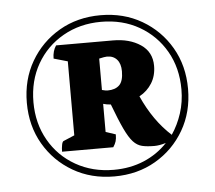

<svg xmlns="http://www.w3.org/2000/svg" viewBox="-42 -775 647 579"><g transform="rotate(-5 281.5 -486.0)"><path d="M282 -242Q212 -242 157 -274Q102 -306 70 -361Q38 -416 38 -486Q38 -556 70 -611Q102 -666 157 -698Q212 -730 282 -730Q352 -730 407 -698Q462 -666 494 -611Q526 -556 526 -486Q526 -416 494 -361Q462 -306 407 -274Q352 -242 282 -242ZM131 -330Q131 -341 133 -351Q135 -361 139 -362L172 -376V-600L130 -612Q130 -635 141 -651H313Q363 -651 396.5 -628.5Q430 -606 430 -564Q430 -534 416 -511.5Q402 -489 378 -476Q412 -400 465 -352Q484 -380 495 -414Q506 -448 506 -486Q506 -551 477 -601.5Q448 -652 397.5 -681Q347 -710 282 -710Q218 -710 167 -681Q116 -652 87 -601.5Q58 -551 58 -486Q58 -422 87 -371Q116 -320 167 -291Q218 -262 282 -262Q332 -262 373.5 -279.5Q415 -297 445 -329Q425 -323 410 -323Q388 -323 373 -326.5Q358 -330 346 -343Q334 -356 321 -383.5Q308 -411 290 -459Q277 -460 267 -463V-378L297 -368Q297 -355 294.5 -347Q292 -339 286 -330ZM291 -604Q284 -604 267 -600V-505Q278 -502 284 -502Q307 -502 319.5 -514Q332 -526 332 -556Q332 -579 321 -591.5Q310 -604 291 -604Z"/></g></svg>

Font: Petrona Black
Style: Regular
Weight: 900
Designer: Ringo R. Seeber
Foundry: Ringo R. Seeber
Version: Version 2.001; ttfautohint (v1.8.3)